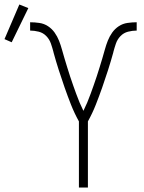

<svg xmlns="http://www.w3.org/2000/svg" viewBox="-121 -834 641 854"><path d="M230 0V-294Q210 -330 195 -368Q180 -406 166.5 -444.5Q153 -483 140.5 -522Q128 -561 117 -601V-602Q112 -621 105.5 -640Q99 -659 85 -673.5Q71 -688 51.5 -693Q32 -698 13 -698V-735Q33 -735 54 -732Q75 -729 92.5 -717.5Q110 -706 122 -689Q134 -672 141.5 -653Q149 -634 154.5 -614Q160 -594 166 -574Q172 -554 178 -534.5Q184 -515 190.5 -495Q197 -475 204 -455.5Q211 -436 218 -416.5Q225 -397 233 -378Q241 -359 250 -341Q259 -359 267 -378Q275 -397 282 -416.5Q289 -436 296 -455.5Q303 -475 309.5 -495Q316 -515 322 -534.5Q328 -554 334 -574Q340 -594 345.5 -614Q351 -634 358.5 -653Q366 -672 378 -689Q390 -706 407.5 -717.5Q425 -729 446 -732Q467 -735 487 -735V-698Q468 -698 448.5 -693Q429 -688 415 -673.5Q401 -659 394.5 -640Q388 -621 383 -602V-601Q372 -561 359.5 -522Q347 -483 333.5 -444.5Q320 -406 305 -368Q290 -330 270 -294V0ZM-69 -646 -101 -660 -35 -814 5 -798Z"/></svg>

Font: Iosevka Curly Extralight
Style: Regular
Weight: 200
Monospace: yes
Designer: Belleve Invis
Foundry: Belleve Invis
Version: Version 22.1.2; ttfautohint (v1.8.4)